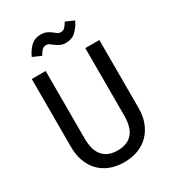

<svg xmlns="http://www.w3.org/2000/svg" viewBox="-213 -1008 1026 1137"><g transform="rotate(-30 300.0 -439.5)"><path d="M531 -224Q531 -171 515 -128Q499 -85 469 -53.5Q439 -22 396 -5Q353 12 299 12Q245 12 202 -5Q159 -22 129.5 -53.5Q100 -85 84.5 -128Q69 -171 69 -224V-689H164V-228Q164 -147 198.5 -107.5Q233 -68 299 -68Q435 -68 435 -228V-689H531ZM352 -773Q330 -773 314.5 -780.5Q299 -788 287 -797Q275 -806 264.5 -813.5Q254 -821 242 -821Q225 -821 214 -809.5Q203 -798 191 -777L134 -802Q149 -837 176 -864Q203 -891 247 -891Q269 -891 285 -883.5Q301 -876 313 -867L335 -850Q345 -843 357 -843Q374 -843 385 -854Q396 -865 408 -886L465 -861Q449 -826 422 -799.5Q395 -773 352 -773Z"/></g></svg>

Font: Wlorlttqgufhjawjgtejqphaquk
Style: Regular
Weight: 400
Monospace: yes
Designer: Carrois Corporate & Edenspiekermann
Foundry: Carrois Corporate GbR & Edenspiekermann AG
Version: Version 2.001